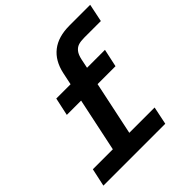

<svg xmlns="http://www.w3.org/2000/svg" viewBox="-208 -961 1121 1121"><g transform="rotate(-45 352.5 -400.5)"><path d="M534 -801H705L682 -690H546Q516 -690 497 -684Q478 -678 464.5 -661Q451 -644 444 -612L432 -554H580L556 -443H408L338 -111H547L524 0H13L37 -111H202L272 -443H154L178 -554H296L312 -630Q330 -714 385.5 -757.5Q441 -801 534 -801Z"/></g></svg>

Font: Azeret Mono SemiBold
Style: Italic
Weight: 600
Italic angle: -12°
Designer: Martin Vácha
Foundry: Displaay
Version: Version 1.000; Glyphs 3.0.3, build 3074